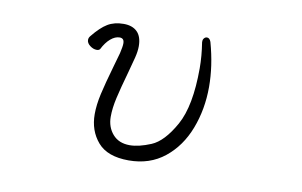

<svg xmlns="http://www.w3.org/2000/svg" viewBox="-59 -591 1118 710"><g transform="rotate(10 500.0 -236.0)"><path d="M666 -485Q676 -485 681 -471Q705 -385 705 -306Q705 -222 677 -149Q649 -76 593.5 -31.5Q538 13 459 13Q379 13 342.5 -29.5Q306 -72 306 -134Q306 -169 315.5 -211Q325 -253 344 -319Q352 -346 359 -372Q365 -398 365 -409Q365 -420 360.5 -424.5Q356 -429 348 -429Q331 -429 314 -414.5Q297 -400 284 -374Q280 -369 272 -369Q259 -369 246.5 -378.5Q234 -388 234 -400Q234 -408 240 -415Q269 -451 294 -466Q319 -481 354 -481Q387 -481 405 -463Q423 -445 423 -409Q423 -390 417 -366L401 -306Q384 -246 375 -206.5Q366 -167 366 -135Q366 -96 389 -69.5Q412 -43 453 -43Q487 -43 532.5 -62Q578 -81 618.5 -153.5Q659 -226 659 -368Q659 -414 651 -464V-468Q651 -475 655.5 -480Q660 -485 666 -485Z"/></g></svg>

Font: JyunsaiKaai Light
Style: Regular
Weight: 300
Designer: Fontworks Inc.
Version: Version 0.030;April 7, 2024;FontCreator 14.0.0.2901 64-bit